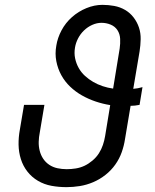

<svg xmlns="http://www.w3.org/2000/svg" viewBox="-20 -763 640 791"><path d="M254 8Q222 8 192 2.5Q162 -3 136.5 -18Q111 -33 93 -56Q75 -79 66 -107.5Q57 -136 56.5 -167Q56 -198 62 -230L79 -331H163L144 -218Q140 -198 139.5 -179Q139 -160 143.5 -142Q148 -124 158 -109Q168 -94 183 -84Q198 -74 216.5 -70Q235 -66 255 -66Q273 -66 292 -69Q311 -72 328 -80Q345 -88 361 -101.5Q377 -115 387.5 -131.5Q398 -148 404 -166Q410 -184 413 -202L434 -330Q403 -335 373.5 -345Q344 -355 317.5 -370Q291 -385 269 -406Q247 -427 232.5 -453.5Q218 -480 212 -511Q206 -542 212 -575Q217 -607 233.5 -638Q250 -669 276.5 -692.5Q303 -716 336 -729.5Q369 -743 402 -743Q427 -743 451 -738.5Q475 -734 495.5 -722Q516 -710 530.5 -691Q545 -672 552.5 -649.5Q560 -627 559.5 -601.5Q559 -576 555 -551L529 -397Q539 -398 548 -399.5Q557 -401 567 -404L555 -331Q545 -329 536 -328Q527 -327 518 -327L495 -190Q491 -163 481.5 -136Q472 -109 455 -85Q438 -61 414.5 -42.5Q391 -24 364 -12.5Q337 -1 309 3.5Q281 8 254 8ZM446 -398 473 -563Q476 -583 475 -603Q474 -623 464 -638.5Q454 -654 436 -661.5Q418 -669 398 -669Q379 -669 360 -660.5Q341 -652 326 -637.5Q311 -623 301.5 -604.5Q292 -586 289 -567Q285 -544 289.5 -522.5Q294 -501 304.5 -482.5Q315 -464 330.5 -450Q346 -436 364 -425.5Q382 -415 403 -408Q424 -401 446 -398Z"/></svg>

Font: Iosevka Extended
Style: Italic
Weight: 400
Width: 7
Italic angle: -9°
Monospace: yes
Designer: Belleve Invis
Foundry: Belleve Invis
Version: Version 32.5.0; ttfautohint (v1.8.4)